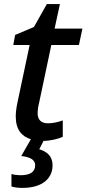

<svg xmlns="http://www.w3.org/2000/svg" viewBox="-20 -679 423 939"><path d="M89 240C188 240 237 193 237 130C237 81 205 61 172 51L193 10C226 10 267 0 287 -10V-90C260 -81 239 -76 214 -76C179 -76 164 -96 164 -125C164 -140 167 -160 171 -175L231 -459H366L383 -539H247L273 -659H209L146 -547L54 -508L45 -459H125L65 -176C60 -152 57 -128 57 -110C57 -45 86 -12 131 2L84 84C127 89 152 102 152 129C152 162 128 178 79 178C66 178 49 176 36 172V233C48 237 68 240 89 240Z"/></svg>

Font: Noto Sans Medium
Style: Italic
Weight: 500
Italic angle: -12°
Designer: Monotype Design Team
Foundry: Monotype Imaging Inc.
Version: Version 2.013